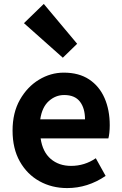

<svg xmlns="http://www.w3.org/2000/svg" viewBox="-20 -944 621 978"><path d="M322 14Q244 14 181 -21Q118 -56 81 -121.5Q44 -187 44 -279Q44 -370 81.5 -436Q119 -502 178.5 -538Q238 -574 305 -574Q382 -574 434 -539.5Q486 -505 512.5 -444.5Q539 -384 539 -306Q539 -286 537 -267.5Q535 -249 532 -239H187Q197 -170 238.5 -134.5Q280 -99 342 -99Q411 -99 468 -138L518 -48Q427 14 322 14ZM185 -336H413Q413 -393 387 -426.5Q361 -460 307 -460Q263 -460 228.5 -429Q194 -398 185 -336ZM300 -650 102 -826 203 -924 373 -721Z"/></svg>

Font: Source Han Sans CN Bold
Style: Bold
Weight: 700
Designer: Ryoko NISHIZUKA 西塚涼子 (kana & ideographs); Paul D. Hunt (Latin, Greek & Cyrillic); Wenlong ZHANG 张文龙 (bopomofo); Sandoll 
Foundry: Adobe Systems Incorporated
Version: Version 1.00;May 30, 2023;FontCreator 11.5.0.2422 32-bit